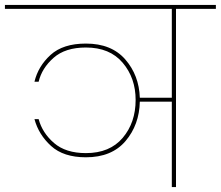

<svg xmlns="http://www.w3.org/2000/svg" viewBox="-55 -760 897 780"><path d="M-35 -724V-740H822V-724H660V0H643V-347H513Q511 -253 455 -187Q399 -121 294 -121Q203 -121 152.5 -167Q102 -213 85 -276H102Q117 -220 164.5 -179Q212 -138 294 -138Q391 -138 443.5 -200Q496 -262 496 -354Q496 -443 443.5 -505Q391 -567 294 -567Q210 -567 162.5 -525Q115 -483 102 -428H85Q100 -491 150.5 -537Q201 -583 294 -583Q398 -583 454 -518.5Q510 -454 513 -363H643V-724Z"/></svg>

Font: Poppins Thin
Style: Regular
Weight: 250
Designer: Ninad Kale (Devanagari), Jonny Pinhorn (Latin)
Foundry: Indian Type Foundry
Version: Version 3.200;PS 1.000;hotconv 16.6.54;makeotf.lib2.5.65590